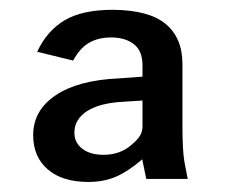

<svg xmlns="http://www.w3.org/2000/svg" viewBox="-20 -768 455 382"><path d="M46 -499Q46 -548.5 90.8 -578.5Q135.5 -608.5 216 -612L263.5 -615.5V-638Q263.5 -667 246.2 -680.2Q229 -693.5 201 -693.5Q176 -693.5 157.8 -683.2Q139.5 -673 125.5 -647.5L54 -665Q73.5 -707 108.8 -727.8Q144 -748.5 204.5 -748.5Q276.5 -748 309.8 -720.2Q343 -692.5 343 -640.5V-516.5Q343 -468.5 347 -445.5L353.5 -412H271L263 -451Q235 -427 210.8 -416.5Q186.5 -406 156 -406Q104 -406 75 -431Q46 -456 46 -499ZM186 -460Q220.5 -460 243.5 -481.5Q253.5 -490 258.5 -498Q263.5 -506 263.5 -516.5V-568L224.5 -565.5Q178 -563 153 -546.8Q128 -530.5 128 -504Q128 -484 143.8 -472Q159.5 -460 186 -460Z"/></svg>

Font: 1883 Sans SemiBold
Style: Regular
Weight: 600
Designer: 1883 Sans project is a fork of Public Sans.
Version: Version 1.009